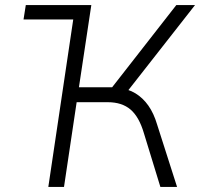

<svg xmlns="http://www.w3.org/2000/svg" viewBox="-20 -739 791 759"><path d="M73 -662 82 -719H340L331 -662ZM171 0 278 -719H341L292 -394H431L410 -377L677 -719H751L476 -368L449 -391Q486 -388 515.5 -370Q545 -352 566.5 -321.5Q588 -291 601 -247L680 0H614L549 -212Q530 -277 496 -306Q462 -335 406 -335H283L233 0Z"/></svg>

Font: Nunitoga
Style: Light Italic
Weight: 300
Italic angle: -9°
Designer: Vernon Adams
Foundry: Vernon Adams
Version: Version 1.0